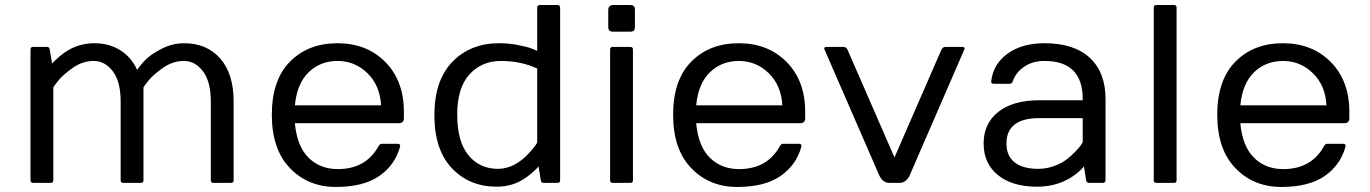

<svg xmlns="http://www.w3.org/2000/svg" viewBox="-20 -720 5393 756"><path d="M100.1 -9.8C100.1 -3.3 103.4 0 109.9 0H180.2C186.7 0 189.9 -3.3 189.9 -9.8V-375C189.9 -377 196.3 -385.9 209 -401.9C221.7 -417.8 240.9 -434.8 266.6 -452.9C292.3 -470.9 319.8 -480 349.1 -480C378.4 -480 403.4 -466.5 424.1 -439.5C444.7 -412.4 455.1 -372.6 455.1 -319.8V-9.8C455.1 -3.3 458.3 0 464.8 0H535.2C541.7 0 544.9 -3.3 544.9 -9.8V-375C544.9 -377 551.3 -385.9 564 -401.9C576.7 -417.8 595.9 -434.8 621.6 -452.9C647.3 -470.9 674.8 -480 704.1 -480C733.4 -480 758.4 -466.5 779.1 -439.5C799.7 -412.4 810.1 -372.6 810.1 -319.8V-9.8C810.1 -3.3 813.3 0 819.8 0H890.1C896.6 0 899.9 -3.3 899.9 -9.8V-319.8C899.9 -393.4 882.2 -450.1 846.9 -490C811.6 -529.9 764.3 -549.8 705.1 -549.8C674.5 -549.8 645.2 -542.6 617.2 -528.3C589.2 -514 568.4 -500 554.7 -486.3C541 -472.7 529.5 -458.8 520 -444.8C504.7 -478.4 482.4 -504.2 453.1 -522.5C423.8 -540.7 390.3 -549.8 352.5 -549.8C314.8 -549.8 280.3 -540.7 249 -522.5C237 -515.6 225.5 -507.5 214.6 -498C203.7 -488.6 196.5 -482.1 193.1 -478.5L185.1 -470.2L175.8 -524.9C175.1 -531.7 171.5 -535.2 165 -535.2H109.9C103.4 -535.2 100.1 -531.7 100.1 -524.9Z M1121.8 -57.9C1169.5 -8.5 1229.7 16.1 1302.2 16.1C1374.8 16.1 1431.8 1.8 1473.1 -26.9C1514.5 -55.5 1541.8 -93.9 1555.2 -142.1C1557.1 -149.9 1553.9 -153.8 1545.4 -153.8H1482.4C1478.2 -153.8 1474.1 -150.6 1470.2 -144C1437 -84.1 1383.6 -54.2 1310.1 -54.2C1263.5 -54.2 1225.1 -69.2 1194.8 -99.1C1164.6 -129.1 1146.6 -174.3 1141.1 -234.9H1550.3C1563.6 -234.9 1570.3 -241.5 1570.3 -254.9V-279.8C1570.3 -361.2 1546 -426.5 1497.3 -475.8C1448.6 -525.1 1385.8 -549.8 1308.8 -549.8C1231.9 -549.8 1169.5 -525.6 1121.8 -477.3C1074.1 -429 1050.3 -359.3 1050.3 -268.3C1050.3 -177.3 1074.1 -107.2 1121.8 -57.9ZM1141.1 -305.2C1146.6 -362.5 1164.7 -405.9 1195.3 -435.5C1225.9 -465.2 1263.9 -480 1309.3 -480C1354.7 -480 1393.9 -463.9 1426.8 -431.9C1459.6 -399.8 1477.5 -357.6 1480.5 -305.2Z M1759.5 -57.4C1805.6 -9 1864.3 15.1 1935.5 15.1C1974 15.1 2008.3 5.9 2038.6 -12.7C2050.3 -19.5 2062.6 -28.6 2075.4 -39.8C2088.3 -51 2096.7 -59.4 2100.6 -64.9L2109.4 -9.8C2110.4 -3.3 2114.1 0 2120.6 0H2175.3C2182.1 0 2185.5 -3.3 2185.5 -9.8V-689.9C2185.2 -696.8 2181.8 -700.2 2175.3 -700.2H2105.5C2098.6 -699.9 2095.2 -696.5 2095.2 -689.9V-520L2076.2 -527.8C2064.5 -532.7 2046.1 -537.6 2021 -542.5C1995.9 -547.4 1970.7 -549.8 1945.3 -549.8C1870.1 -549.8 1808.8 -525.5 1761.5 -476.8C1714.1 -428.1 1690.4 -358.2 1690.4 -266.8C1690.4 -175.5 1713.5 -105.7 1759.5 -57.4ZM1828.4 -427C1860.4 -462.3 1902.1 -480 1953.4 -480C2004.6 -480 2051.9 -470.1 2095.2 -450.2V-160.2C2095.2 -155.9 2086.1 -143.4 2067.9 -122.6C2028.5 -77.6 1986 -55.2 1940.4 -55.2C1892.3 -55.2 1853.5 -73.2 1824.2 -109.1C1794.9 -145.1 1780.3 -198.2 1780.3 -268.6C1780.3 -338.9 1796.3 -391.7 1828.4 -427Z M2375 -680.2V-615.2C2375 -607.7 2376.5 -602.5 2379.6 -599.6C2382.7 -596.7 2387.9 -595.2 2395 -595.2H2460C2467.4 -595.2 2472.7 -596.7 2475.6 -599.6C2478.5 -602.5 2480 -607.7 2480 -615.2V-680.2C2480 -687.3 2478.5 -692.5 2475.6 -695.6C2472.7 -698.6 2467.4 -700.2 2460 -700.2H2395C2381.7 -700.2 2375 -693.5 2375 -680.2ZM2382.3 -9.8C2382.3 -3.3 2385.6 0 2392.1 0H2461.9C2468.8 0 2472.2 -3.3 2472.2 -9.8V-524.9C2472.2 -531.7 2468.8 -535.2 2461.9 -535.2H2392.1C2385.6 -535.2 2382.3 -531.7 2382.3 -524.9Z M2701.9 -57.9C2749.6 -8.5 2809.7 16.1 2882.3 16.1C2954.9 16.1 3011.9 1.8 3053.2 -26.9C3094.6 -55.5 3121.9 -93.9 3135.3 -142.1C3137.2 -149.9 3134 -153.8 3125.5 -153.8H3062.5C3058.3 -153.8 3054.2 -150.6 3050.3 -144C3017.1 -84.1 2963.7 -54.2 2890.1 -54.2C2843.6 -54.2 2805.2 -69.2 2774.9 -99.1C2744.6 -129.1 2726.7 -174.3 2721.2 -234.9H3130.4C3143.7 -234.9 3150.4 -241.5 3150.4 -254.9V-279.8C3150.4 -361.2 3126.1 -426.5 3077.4 -475.8C3028.7 -525.1 2965.9 -549.8 2888.9 -549.8C2811.9 -549.8 2749.6 -525.6 2701.9 -477.3C2654.2 -429 2630.4 -359.3 2630.4 -268.3C2630.4 -177.3 2654.2 -107.2 2701.9 -57.9ZM2721.2 -305.2C2726.7 -362.5 2744.8 -405.9 2775.4 -435.5C2806 -465.2 2844 -480 2889.4 -480C2934.8 -480 2974 -463.9 3006.8 -431.9C3039.7 -399.8 3057.6 -357.6 3060.5 -305.2Z M3226.6 -524.9 3441.9 -29.8C3451.3 -9.9 3464.7 0 3481.9 0H3522C3539.2 0 3552.6 -9.9 3562 -29.8L3776.9 -524.9C3777.8 -526.9 3778.3 -528.5 3778.3 -529.8C3778.3 -533.4 3775.2 -535.2 3769 -535.2H3701.7C3695.1 -534.8 3690.3 -531.4 3687 -524.9L3502 -100.1L3316.9 -524.9C3313.3 -531.7 3308.3 -535.2 3301.8 -535.2H3234.9C3228.7 -535.2 3225.6 -533.4 3225.6 -529.8C3225.3 -528.5 3225.6 -526.9 3226.6 -524.9Z M3853 -155C3853 -102.5 3871.8 -61 3909.4 -30.5C3947 -0.1 3998.2 15.1 4063 15.1C4107.3 15.1 4147 5.9 4182.1 -12.7C4195.5 -19.5 4208.8 -28.4 4222.2 -39.3C4235.5 -50.2 4244.1 -58.8 4248 -64.9L4256.8 -9.8C4257.8 -3.3 4261.6 0 4268.1 0H4322.8C4329.6 0 4333 -3.3 4333 -9.8V-330.1C4333 -400.1 4312.3 -454.2 4271 -492.4C4229.7 -530.7 4170.2 -549.8 4092.8 -549.8C4033.5 -549.8 3985 -536.1 3947.3 -508.8C3909.5 -481.4 3888 -445.1 3882.8 -399.9C3882.2 -393.4 3885.6 -390.1 3893.1 -390.1H3956.1C3961.9 -390.1 3965.8 -393.4 3967.8 -399.9C3975.9 -423.3 3991 -442.5 4012.9 -457.5C4034.9 -472.5 4061.5 -480 4092.8 -480C4193 -480 4243.2 -430 4243.2 -330.1V-325.2H4072.8C4003.4 -325.2 3949.5 -310 3910.9 -279.5C3872.3 -249.1 3853 -207.6 3853 -155ZM3942.9 -154.8C3942.9 -221.5 3986.2 -254.9 4072.8 -254.9H4243.2V-160.2C4243.2 -159.5 4240.8 -155.7 4236.1 -148.7C4231.4 -141.7 4224 -133 4213.9 -122.6C4203.8 -112.1 4192.3 -102 4179.4 -92C4166.6 -82.1 4150.1 -73.5 4130.1 -66.2C4110.1 -58.8 4089.4 -55.2 4067.9 -55.2C4027.8 -55.2 3997 -63.6 3975.3 -80.6C3953.7 -97.5 3942.9 -122.2 3942.9 -154.8Z M4522.9 -9.8C4522.9 -3.3 4526.2 0 4532.7 0H4603C4609.5 0 4612.8 -3.3 4612.8 -9.8V-689.9C4612.8 -696.8 4609.5 -700.2 4603 -700.2H4532.7C4526.2 -700.2 4522.9 -696.8 4522.9 -689.9Z M4844.5 -57.9C4892.2 -8.5 4952.3 16.1 5024.9 16.1C5097.5 16.1 5154.5 1.8 5195.8 -26.9C5237.1 -55.5 5264.5 -93.9 5277.8 -142.1C5279.8 -149.9 5276.5 -153.8 5268.1 -153.8H5205.1C5200.8 -153.8 5196.8 -150.6 5192.9 -144C5159.7 -84.1 5106.3 -54.2 5032.7 -54.2C4986.2 -54.2 4947.8 -69.2 4917.5 -99.1C4887.2 -129.1 4869.3 -174.3 4863.8 -234.9H5272.9C5286.3 -234.9 5293 -241.5 5293 -254.9V-279.8C5293 -361.2 5268.6 -426.5 5220 -475.8C5171.3 -525.1 5108.5 -549.8 5031.5 -549.8C4954.5 -549.8 4892.2 -525.6 4844.5 -477.3C4796.8 -429 4772.9 -359.3 4772.9 -268.3C4772.9 -177.3 4796.8 -107.2 4844.5 -57.9ZM4863.8 -305.2C4869.3 -362.5 4887.4 -405.9 4918 -435.5C4948.6 -465.2 4986.6 -480 5032 -480C5077.4 -480 5116.5 -463.9 5149.4 -431.9C5182.3 -399.8 5200.2 -357.6 5203.1 -305.2Z"/></svg>

Font: Numans
Style: Regular
Weight: 400
Designer: Jovanny Lemonad
Foundry: Jovanny Lemonad
Version: Version 001.001